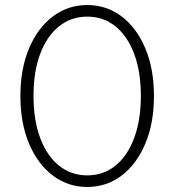

<svg xmlns="http://www.w3.org/2000/svg" viewBox="-20 -731 692 762"><path d="M326 11Q250 11 190 -34Q130 -79 95.5 -160.5Q61 -242 61 -350Q61 -458 95.5 -539.5Q130 -621 190 -666Q250 -711 326 -711Q403 -711 462.5 -666Q522 -621 556.5 -539.5Q591 -458 591 -350Q591 -242 556.5 -160.5Q522 -79 462.5 -34Q403 11 326 11ZM326 -35Q390 -35 437.5 -73Q485 -111 512 -182Q539 -253 539 -350Q539 -448 512 -518.5Q485 -589 437.5 -627Q390 -665 326 -665Q263 -665 215 -627Q167 -589 140 -518.5Q113 -448 113 -350Q113 -253 140 -182Q167 -111 215 -73Q263 -35 326 -35Z"/></svg>

Font: Red Hat Text VF
Style: Regular
Weight: 300
Designer: Pentagram, MCKL
Foundry: Pentagram, MCKL
Version: Version 1.023